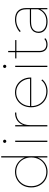

<svg xmlns="http://www.w3.org/2000/svg" viewBox="1132 -1914 785 3088"><g transform="rotate(-90 1524.0 -369.5)"><path d="M305 3Q234 3 177 -30.5Q120 -64 87 -123.5Q54 -183 54 -259Q54 -336 87 -394.5Q120 -453 177 -486.5Q234 -520 305 -520Q376 -520 432 -486.5Q488 -453 520.5 -394.5Q553 -336 553 -259Q553 -183 520.5 -123.5Q488 -64 432 -30.5Q376 3 305 3ZM305 -16Q371 -16 423.5 -47Q476 -78 506 -133Q536 -188 536 -259Q536 -331 506 -385.5Q476 -440 423.5 -470.5Q371 -501 305 -501Q239 -501 187 -470.5Q135 -440 104.5 -385.5Q74 -331 74 -259Q74 -188 104.5 -133Q135 -78 187 -47Q239 -16 305 -16ZM536 0V-190L546 -260L536 -330V-742H556V0Z M786 0V-517H806V0ZM796 -660Q786 -660 778 -668Q770 -676 770 -686Q770 -697 778 -704.5Q786 -712 796 -712Q807 -712 814.5 -704.5Q822 -697 822 -686Q822 -676 814.5 -668Q807 -660 796 -660Z M1036 0V-517H1056V-374L1054 -377Q1075 -445 1127.5 -482.5Q1180 -520 1259 -520V-500Q1258 -500 1256.5 -500Q1255 -500 1253 -500Q1160 -500 1108 -440.5Q1056 -381 1056 -278V0Z M1601 3Q1526 3 1468 -30.5Q1410 -64 1376.5 -123.5Q1343 -183 1343 -259Q1343 -336 1374 -394.5Q1405 -453 1459.5 -486.5Q1514 -520 1582 -520Q1650 -520 1704.5 -487.5Q1759 -455 1790.5 -397Q1822 -339 1822 -264Q1822 -263 1822 -262Q1822 -261 1822 -259H1354V-278H1811L1803 -263Q1803 -331 1774 -385Q1745 -439 1695.5 -470Q1646 -501 1582 -501Q1519 -501 1469 -470Q1419 -439 1390.5 -385Q1362 -331 1362 -263V-259Q1362 -188 1393 -133Q1424 -78 1478 -47Q1532 -16 1601 -16Q1653 -16 1699.5 -36Q1746 -56 1777 -96L1791 -82Q1757 -40 1707 -18.5Q1657 3 1601 3Z M1991 0V-517H2011V0ZM2001 -660Q1991 -660 1983 -668Q1975 -676 1975 -686Q1975 -697 1983 -704.5Q1991 -712 2001 -712Q2012 -712 2019.5 -704.5Q2027 -697 2027 -686Q2027 -676 2019.5 -668Q2012 -660 2001 -660Z M2354 3Q2293 3 2261 -32Q2229 -67 2229 -124V-630H2249V-129Q2249 -74 2276 -45Q2303 -16 2355 -16Q2407 -16 2441 -48L2455 -34Q2437 -15 2409.5 -6Q2382 3 2354 3ZM2129 -498V-517H2424V-498Z M2919 0V-123V-140V-338Q2919 -419 2877 -460Q2835 -501 2755 -501Q2697 -501 2649 -481Q2601 -461 2567 -429L2553 -443Q2590 -478 2643 -499Q2696 -520 2754 -520Q2844 -520 2891.5 -474Q2939 -428 2939 -339V0ZM2722 3Q2664 3 2623 -15Q2582 -33 2560.5 -66Q2539 -99 2539 -142Q2539 -179 2556.5 -210.5Q2574 -242 2614 -261.5Q2654 -281 2723 -281H2930V-262H2722Q2634 -262 2596.5 -228.5Q2559 -195 2559 -143Q2559 -85 2602 -50.5Q2645 -16 2722 -16Q2797 -16 2845.5 -50.5Q2894 -85 2919 -148L2929 -135Q2908 -73 2855.5 -35Q2803 3 2722 3Z"/></g></svg>

Font: Montserrat Thin
Style: Regular
Weight: 100
Designer: Julieta Ulanovsky
Foundry: Julieta Ulanovsky
Version: Version 9.000